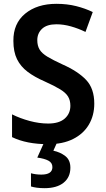

<svg xmlns="http://www.w3.org/2000/svg" viewBox="-20 -744 552 1004"><path d="M473 -202Q473 -140 444.5 -92Q416 -44 362 -17Q308 10 232 10Q119 10 43 -27V-146Q85 -125 135 -111.5Q185 -98 232 -98Q289 -98 318.5 -124Q348 -150 348 -191Q348 -219 336 -239Q324 -259 294.5 -277Q265 -295 214 -318Q161 -341 124.5 -368.5Q88 -396 69 -434.5Q50 -473 50 -530Q49 -621 111.5 -672.5Q174 -724 275 -724Q331 -724 378.5 -712Q426 -700 465 -681L427 -577Q390 -595 351 -606Q312 -617 275 -617Q225 -617 200 -593.5Q175 -570 175 -534Q175 -505 187 -485Q199 -465 228 -447.5Q257 -430 307 -407Q388 -371 430.5 -326Q473 -281 473 -202ZM348 133Q348 183 312.5 211.5Q277 240 213 240Q191 240 172.5 237.5Q154 235 142 231V162Q167 169 196 169Q254 169 254 130Q254 107 233 96Q212 85 175 80L211 0H279L259 44Q296 52 322 72.5Q348 93 348 133Z"/></svg>

Font: Noto Sans Georgian SemiCondensed SemiBold
Style: Regular
Weight: 600
Width: 4
Designer: Monotype Design Team, Akaki Razmadze
Foundry: Google LLC
Version: Version 2.005; ttfautohint (v1.8.4.7-5d5b)